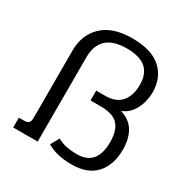

<svg xmlns="http://www.w3.org/2000/svg" viewBox="-167 -848 964 999"><g transform="rotate(30 315.0 -348.5)"><path d="M249 -20 277 -71Q305 -56 333.5 -50.5Q362 -45 395 -45Q514 -45 514 -186Q514 -256 483 -289.5Q452 -323 378 -323H317V-382H370Q437 -382 468 -420Q499 -458 499 -521Q499 -587 461.5 -619.5Q424 -652 346 -652Q186 -652 186 -505V0H39V-59H71Q90 -59 98 -67.5Q106 -76 106 -96V-500Q106 -596 167 -654Q228 -712 346 -712Q461 -712 518.5 -660Q576 -608 576 -521Q576 -467 552 -420Q528 -373 482 -355Q540 -337 565.5 -293.5Q591 -250 591 -185Q591 -93 542 -39Q493 15 398 15Q307 15 249 -20Z"/></g></svg>

Font: Pridi Light
Style: Regular
Weight: 300
Version: Version 1.002